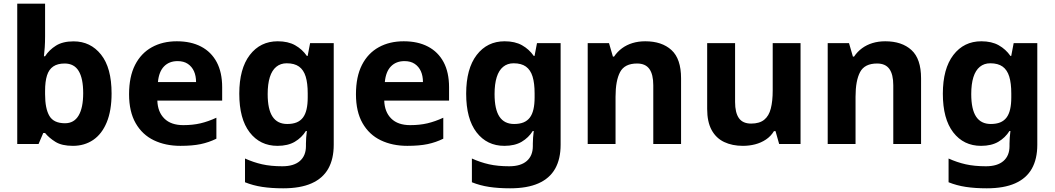

<svg xmlns="http://www.w3.org/2000/svg" viewBox="-20 -780 5712 1040"><path d="M224.2 -582.9Q224.2 -552 222.4 -524Q220.6 -496 218 -475.4H224.2Q246 -509.4 283 -532.7Q319.9 -556 378.7 -556Q470.1 -556 527.3 -484.3Q584.4 -412.7 584.4 -274.1Q584.4 -180.9 558.1 -117.4Q531.8 -53.8 484.6 -21.9Q437.3 10 375 10Q315 10 280.5 -11.5Q246 -32.9 224.2 -59.5H214.2L188.9 0H73.4V-760H224.2ZM330.1 -436Q292 -436 268.5 -420Q244.9 -404 234.6 -371.4Q224.2 -338.8 224.2 -287.5V-269.4Q224.2 -191.8 247.6 -152.1Q270.9 -112.4 332.1 -112.4Q380.9 -112.4 405.7 -154.1Q430.6 -195.8 430.6 -275.7Q430.6 -355.4 406 -395.7Q381.5 -436 330.1 -436Z M938 -556.4Q1014.4 -556.4 1069.3 -527.6Q1124.3 -498.8 1153.9 -443.4Q1183.4 -388 1183.4 -307.7V-235.1H832.3Q834.3 -173.4 870.3 -137.8Q906.2 -102.2 972.8 -102.2Q1024.4 -102.2 1066 -112Q1107.7 -121.8 1152.1 -142.3V-28.7Q1111.7 -8.8 1067.1 0.6Q1022.6 10 957.2 10Q876.3 10 813.6 -20.1Q750.8 -50.2 714.9 -112.6Q679.1 -175 679.1 -269.5Q679.1 -364.8 711.6 -428.4Q744.2 -492 802.6 -524.2Q860.9 -556.4 938 -556.4ZM941.9 -449Q896.6 -449 868.6 -420.4Q840.7 -391.8 835.5 -335.6H1042Q1042 -368.8 1030.8 -394Q1019.5 -419.1 997.4 -434.1Q975.3 -449 941.9 -449Z M1484.5 -556.4Q1540.5 -556.4 1578.8 -534.8Q1617 -513.3 1642.1 -477.2H1646.5L1659.7 -546.4H1787.7V4.1Q1787.7 81.3 1758 133.8Q1728.4 186.2 1667.7 213.1Q1607.1 240 1514.1 240Q1450.6 240 1400.6 232.4Q1350.6 224.8 1307.1 207.2V78.6Q1352.4 99.2 1399.7 109.9Q1447.1 120.6 1509.4 120.6Q1571.6 120.6 1604.4 92Q1637.2 63.4 1637.2 11.7V-2.6Q1637.2 -15.2 1638.5 -34.9Q1639.8 -54.7 1642.1 -70.4H1636.8Q1614.3 -34.3 1576.8 -12.1Q1539.3 10 1483 10Q1388.8 10 1332.4 -63Q1276.1 -136 1276.1 -272.5Q1276.1 -407.8 1333 -482.1Q1390 -556.4 1484.5 -556.4ZM1533.1 -437.2Q1499.7 -437.2 1476.4 -418.1Q1453.1 -399 1441.5 -361.8Q1429.9 -324.7 1429.9 -270.3Q1429.9 -187.7 1456.3 -148.1Q1482.8 -108.4 1535.7 -108.4Q1565.7 -108.4 1586.8 -117Q1607.8 -125.7 1621.1 -143.3Q1634.3 -160.9 1640.5 -188Q1646.8 -215.1 1646.8 -252.1V-274.3Q1646.8 -329 1635.8 -365.2Q1624.7 -401.3 1599.8 -419.3Q1574.9 -437.2 1533.1 -437.2Z M2167 -556.4Q2243.4 -556.4 2298.3 -527.6Q2353.3 -498.8 2382.9 -443.4Q2412.4 -388 2412.4 -307.7V-235.1H2061.3Q2063.3 -173.4 2099.3 -137.8Q2135.2 -102.2 2201.8 -102.2Q2253.4 -102.2 2295 -112Q2336.7 -121.8 2381.1 -142.3V-28.7Q2340.7 -8.8 2296.1 0.6Q2251.6 10 2186.2 10Q2105.3 10 2042.6 -20.1Q1979.8 -50.2 1943.9 -112.6Q1908.1 -175 1908.1 -269.5Q1908.1 -364.8 1940.6 -428.4Q1973.2 -492 2031.6 -524.2Q2089.9 -556.4 2167 -556.4ZM2170.9 -449Q2125.6 -449 2097.6 -420.4Q2069.7 -391.8 2064.5 -335.6H2271Q2271 -368.8 2259.8 -394Q2248.5 -419.1 2226.4 -434.1Q2204.3 -449 2170.9 -449Z M2713.5 -556.4Q2769.5 -556.4 2807.8 -534.8Q2846 -513.3 2871.1 -477.2H2875.5L2888.7 -546.4H3016.7V4.1Q3016.7 81.3 2987 133.8Q2957.4 186.2 2896.7 213.1Q2836.1 240 2743.1 240Q2679.6 240 2629.6 232.4Q2579.6 224.8 2536.1 207.2V78.6Q2581.4 99.2 2628.7 109.9Q2676.1 120.6 2738.4 120.6Q2800.6 120.6 2833.4 92Q2866.2 63.4 2866.2 11.7V-2.6Q2866.2 -15.2 2867.5 -34.9Q2868.8 -54.7 2871.1 -70.4H2865.8Q2843.3 -34.3 2805.8 -12.1Q2768.3 10 2712 10Q2617.8 10 2561.4 -63Q2505.1 -136 2505.1 -272.5Q2505.1 -407.8 2562 -482.1Q2619 -556.4 2713.5 -556.4ZM2762.1 -437.2Q2728.7 -437.2 2705.4 -418.1Q2682.1 -399 2670.5 -361.8Q2658.9 -324.7 2658.9 -270.3Q2658.9 -187.7 2685.3 -148.1Q2711.8 -108.4 2764.7 -108.4Q2794.7 -108.4 2815.8 -117Q2836.8 -125.7 2850.1 -143.3Q2863.3 -160.9 2869.5 -188Q2875.8 -215.1 2875.8 -252.1V-274.3Q2875.8 -329 2864.8 -365.2Q2853.7 -401.3 2828.8 -419.3Q2803.9 -437.2 2762.1 -437.2Z M3475.1 -556.4Q3565 -556.4 3617 -509Q3669.1 -461.6 3669.1 -355.6V0H3518.6V-318Q3518.6 -376.9 3497.5 -406.4Q3476.3 -436 3431 -436Q3363.3 -436 3338.8 -389.6Q3314.2 -343.2 3314.2 -256V0H3163.4V-546.4H3278.8L3299.9 -473.4H3306.1Q3324.1 -500.2 3349.4 -518.7Q3374.7 -537.2 3406.3 -546.8Q3438 -556.4 3475.1 -556.4Z M4316.3 -546.4V0H4200.4L4180.7 -69.8H4172.4Q4155.4 -41.8 4128.7 -24.1Q4102 -6.4 4070.3 1.8Q4038.6 10 4004.2 10Q3946.3 10 3902.5 -10.8Q3858.7 -31.6 3834.6 -75.8Q3810.5 -120.1 3810.5 -189.9V-546.4H3961.7V-227.6Q3961.7 -169.7 3982.4 -140.1Q4003.2 -110.6 4048.4 -110.6Q4093.7 -110.6 4119.4 -131.3Q4145 -151.9 4155.2 -192.1Q4165.5 -232.2 4165.5 -289.9V-546.4Z M4775.1 -556.4Q4865 -556.4 4917 -509Q4969.1 -461.6 4969.1 -355.6V0H4818.6V-318Q4818.6 -376.9 4797.5 -406.4Q4776.3 -436 4731 -436Q4663.3 -436 4638.8 -389.6Q4614.2 -343.2 4614.2 -256V0H4463.4V-546.4H4578.8L4599.9 -473.4H4606.1Q4624.1 -500.2 4649.4 -518.7Q4674.7 -537.2 4706.3 -546.8Q4738 -556.4 4775.1 -556.4Z M5295.5 -556.4Q5351.5 -556.4 5389.8 -534.8Q5428 -513.3 5453.1 -477.2H5457.5L5470.7 -546.4H5598.7V4.1Q5598.7 81.3 5569 133.8Q5539.4 186.2 5478.7 213.1Q5418.1 240 5325.1 240Q5261.6 240 5211.6 232.4Q5161.6 224.8 5118.1 207.2V78.6Q5163.4 99.2 5210.7 109.9Q5258.1 120.6 5320.4 120.6Q5382.6 120.6 5415.4 92Q5448.2 63.4 5448.2 11.7V-2.6Q5448.2 -15.2 5449.5 -34.9Q5450.8 -54.7 5453.1 -70.4H5447.8Q5425.3 -34.3 5387.8 -12.1Q5350.3 10 5294 10Q5199.8 10 5143.4 -63Q5087.1 -136 5087.1 -272.5Q5087.1 -407.8 5144 -482.1Q5201 -556.4 5295.5 -556.4ZM5344.1 -437.2Q5310.7 -437.2 5287.4 -418.1Q5264.1 -399 5252.5 -361.8Q5240.9 -324.7 5240.9 -270.3Q5240.9 -187.7 5267.3 -148.1Q5293.8 -108.4 5346.7 -108.4Q5376.7 -108.4 5397.8 -117Q5418.8 -125.7 5432.1 -143.3Q5445.3 -160.9 5451.5 -188Q5457.8 -215.1 5457.8 -252.1V-274.3Q5457.8 -329 5446.8 -365.2Q5435.7 -401.3 5410.8 -419.3Q5385.9 -437.2 5344.1 -437.2Z"/></svg>

Font: Noto Sans Khmer UI
Style: Regular
Weight: 400
Designer: Danh Hong and the Monotype Design Team
Foundry: Monotype Imaging Inc.
Version: Version 2.002